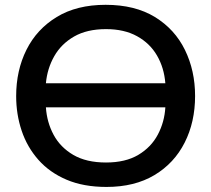

<svg xmlns="http://www.w3.org/2000/svg" viewBox="-20 -746 856 778"><path d="M411.5 11.5Q318.5 11.5 249.8 -17.8Q181 -47 135.5 -98.5Q90 -150 67.8 -216.2Q45.5 -282.5 45.5 -356.5Q45.5 -460.5 87.2 -544.2Q129 -628 210 -677.2Q291 -726.5 408 -726.5Q527 -726.5 607.8 -677Q688.5 -627.5 729.5 -543.5Q770.5 -459.5 770.5 -357Q770.5 -251.5 728.2 -168Q686 -84.5 605.8 -36.5Q525.5 11.5 411.5 11.5ZM409.5 -628Q332.5 -628 280.2 -598Q228 -568 199.8 -518.2Q171.5 -468.5 166 -408.5H650Q645 -471.5 616.2 -521Q587.5 -570.5 535.5 -599.2Q483.5 -628 409.5 -628ZM409.5 -87.5Q488.5 -87.5 540.5 -118.5Q592.5 -149.5 619.5 -200.5Q646.5 -251.5 650 -311H166Q170 -250.5 197.2 -199.8Q224.5 -149 277.2 -118.2Q330 -87.5 409.5 -87.5Z"/></svg>

Font: Heraclito Medium
Style: Regular
Weight: 500
Designer: Kostas Bartsokas (font) & Cristiano Sobral (main changes)
Foundry: Kostas Bartsokas (font) & Cristiano Sobral (main changes)
Version: Version 1.00;July 8, 2020;FontCreator 13.0.0.2655 64-bit